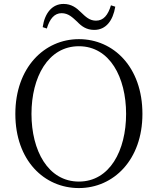

<svg xmlns="http://www.w3.org/2000/svg" viewBox="-20 -941 802 976"><path d="M197 -803 218 -796C233 -846 257 -874 293 -874C328 -874 349 -852 373 -830C394 -808 419 -789 459 -789C518 -789 554 -835 566 -907L544 -914C529 -864 506 -836 468 -836C435 -836 415 -856 391 -879C369 -901 343 -921 303 -921C245 -921 207 -874 197 -803ZM381 15C557 15 704 -128 704 -362C704 -600 557 -742 381 -742C205 -742 58 -597 58 -362C58 -125 205 15 381 15ZM381 -18C224 -18 140 -176 140 -362C140 -548 224 -706 381 -706C538 -706 621 -548 621 -362C621 -176 538 -18 381 -18Z"/></svg>

Font: Source Han Serif CN Light
Style: Regular
Weight: 300
Designer: Ryoko NISHIZUKA 西塚涼子 (kana & ideographs); Frank Grießhammer (Latin, Greek & Cyrillic); Wenlong ZHANG 张文龙 (bopomofo); San
Foundry: Adobe
Version: Version 2.003;hotconv 1.1.1;makeotfexe 2.6.0